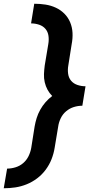

<svg xmlns="http://www.w3.org/2000/svg" viewBox="-25 -853 545 1026"><path d="M-5 153 13 48Q35 48 58 41Q81 34 99 18.5Q117 3 127.5 -18.5Q138 -40 142 -63L160 -177Q164 -200 171 -222.5Q178 -245 190 -266.5Q202 -288 218 -306.5Q234 -325 254 -340Q239 -355 229 -373.5Q219 -392 214 -413.5Q209 -435 210 -457.5Q211 -480 214 -503L233 -617Q237 -640 234 -661.5Q231 -683 218 -698.5Q205 -714 184 -721Q163 -728 141 -728L158 -833Q189 -833 218 -828.5Q247 -824 273 -812Q299 -800 319 -780Q339 -760 350 -733.5Q361 -707 362.5 -677.5Q364 -648 358 -617L340 -503Q336 -481 339 -459Q342 -437 355 -421.5Q368 -406 389 -399Q410 -392 432 -392L415 -288Q392 -288 369.5 -281Q347 -274 328.5 -258.5Q310 -243 299.5 -221Q289 -199 286 -177L267 -63Q262 -32 250.5 -2.5Q239 27 219.5 53.5Q200 80 173.5 100Q147 120 117 132Q87 144 56.5 148.5Q26 153 -5 153Z"/></svg>

Font: Iosevka SS04 Extrabold
Style: Italic
Weight: 800
Italic angle: -9°
Monospace: yes
Designer: Belleve Invis
Foundry: Belleve Invis
Version: Version 19.0.0; ttfautohint (v1.8.4)